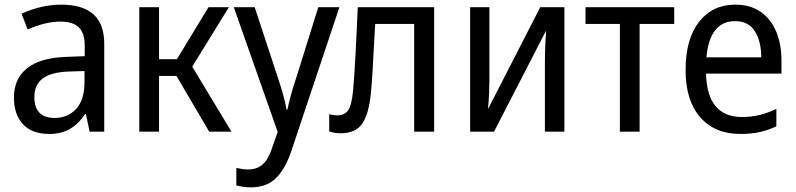

<svg xmlns="http://www.w3.org/2000/svg" viewBox="-20 -567 3429 827"><path d="M192 10Q117 10 78.5 -32.5Q40 -75 40 -146Q40 -228 96.5 -273Q153 -318 265 -322L345 -325V-370Q345 -424 319.5 -449Q294 -474 240 -474Q176 -474 99 -440L73 -508Q159 -547 244 -547Q429 -547 429 -379V0H366L350 -76H347Q317 -32 280 -11Q243 10 192 10ZM216 -59Q272 -59 308 -98Q344 -137 344 -214V-261L277 -259Q200 -256 164 -229Q128 -202 128 -149Q128 -59 216 -59Z M580 0V-536H665V-312H742L878 -536H966L808 -280L977 0H881L740 -240H665V0Z M1061 240Q1042 240 1026 237.5Q1010 235 998 232V156Q1011 159 1022.5 161Q1034 163 1048 163Q1088 163 1112.5 140Q1137 117 1152 70L1176 1L987 -536H1077L1177 -232Q1189 -196 1199 -161.5Q1209 -127 1214 -95H1218Q1223 -120 1233 -157Q1243 -194 1256 -232L1351 -536H1442L1237 77Q1212 155 1171.5 197.5Q1131 240 1061 240Z M1448 7Q1421 7 1398 -1V-75Q1417 -70 1432 -70Q1464 -70 1479.5 -92Q1495 -114 1501 -178Q1504 -216 1506.5 -251Q1509 -286 1511 -326Q1513 -366 1515.5 -416.5Q1518 -467 1521 -536H1850V0H1764V-464H1596Q1592 -398 1589.5 -348Q1587 -298 1584.5 -255.5Q1582 -213 1578 -170Q1569 -75 1540 -34Q1511 7 1448 7Z M2005 0V-536H2088V-220Q2088 -197 2086.5 -162Q2085 -127 2082 -101H2084L2307 -536H2411V0H2327V-309Q2327 -335 2328.5 -371.5Q2330 -408 2332 -433H2331L2108 0Z M2650 0V-464H2502V-536H2884V-464H2735V0Z M3169 10Q3059 10 2996 -62Q2933 -134 2933 -265Q2933 -399 2991 -473Q3049 -547 3147 -547Q3211 -547 3255.5 -516.5Q3300 -486 3323 -431.5Q3346 -377 3346 -306V-250H3021Q3026 -63 3176 -63Q3216 -63 3251 -71.5Q3286 -80 3324 -98V-23Q3289 -6 3252 2Q3215 10 3169 10ZM3023 -320H3259Q3259 -387 3232 -431.5Q3205 -476 3146 -476Q3091 -476 3060 -436Q3029 -396 3023 -320Z"/></svg>

Font: Noto Sans SemiCondensed
Style: Regular
Weight: 400
Width: 4
Designer: Monotype Design Team
Foundry: Monotype Imaging Inc.
Version: Version 2.013; ttfautohint (v1.8.4.7-5d5b)